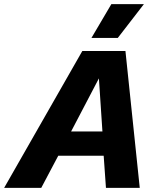

<svg xmlns="http://www.w3.org/2000/svg" viewBox="-75 -906 756 926"><path d="M-55 0 322 -660H530L599 0H436L425 -155H206L124 0ZM268 -272H419L402 -528ZM462 -886H619L493 -723H366Z"/></svg>

Font: Kantumruy Pro
Style: Italic
Weight: 400
Italic angle: -13°
Designer: Sovichet Tep
Foundry: Sovichet Tep
Version: Version 1.002